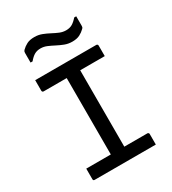

<svg xmlns="http://www.w3.org/2000/svg" viewBox="-219 -1043 1038 1158"><g transform="rotate(-30 300.0 -464.0)"><path d="M518 0H93Q90 0 88 -0.5Q86 -1 84.5 -2.5Q83 -4 82.5 -6Q82 -8 82 -11V-84H253V-616H93Q88 -616 85 -619Q82 -622 82 -627V-700H507Q512 -700 515 -697Q518 -694 518 -689V-616H347V-84H507Q511 -84 513 -82.5Q515 -81 516.5 -79Q518 -77 518 -73ZM395 -867Q420 -867 438 -877.5Q456 -888 475 -910H489V-844Q489 -839 488 -835Q487 -831 482 -826Q466 -810 445.5 -799.5Q425 -789 393 -789Q365 -789 340.5 -798.5Q316 -808 294 -819.5Q272 -831 250 -840.5Q228 -850 205 -850Q180 -850 162 -839.5Q144 -829 125 -806H111V-872Q111 -877 112 -881Q113 -885 118 -891Q134 -907 154.5 -917.5Q175 -928 207 -928Q235 -928 259.5 -918.5Q284 -909 306.5 -897Q329 -885 350.5 -876Q372 -867 395 -867Z"/></g></svg>

Font: Code D OnePiece
Style: Regular
Weight: 400
Version: Version 1.085; ttfautohint (v1.8.4.7-5d5b);Nerd Fonts 3.0.2